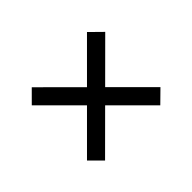

<svg xmlns="http://www.w3.org/2000/svg" viewBox="-94 -710 850 850"><g transform="rotate(45 331.0 -285.0)"><path d="M102.5 -457 159.2 -514.6 561.5 -111.3 504.9 -54.7ZM102.5 -111.3 504.9 -514.6 561.5 -457 159.2 -54.7Z"/></g></svg>

Font: Raveo Variable
Style: Regular
Weight: 400
Designer: Jakub Foglar, Rasmus Andersson (Inter)
Foundry: Jakubfoglar.com
Version: Version 1.000;Glyphs 3.2.3 (3260)